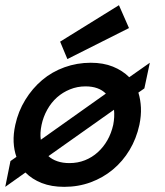

<svg xmlns="http://www.w3.org/2000/svg" viewBox="-70 -707 636 738"><path d="M-29.8 -87.9 -6.8 -104Q-16.1 -129.9 -17.6 -160.9Q-19 -191.9 -11.2 -227.1Q0 -278.8 27.1 -323Q54.2 -367.2 92 -399.2Q129.9 -431.2 178 -448.5Q226.1 -465.8 278.8 -465.8Q327.1 -465.8 364 -450.9Q400.9 -436 426.8 -410.2L505.9 -465.8L484.9 -367.2L461.9 -351.1Q470.2 -324.2 471.7 -293.2Q473.1 -262.2 465.8 -227.1Q454.1 -173.8 428 -130.4Q401.9 -86.9 364 -55.4Q326.2 -23.9 278.6 -6.3Q231 11.2 176.8 11.2Q127.9 11.2 90.6 -3.4Q53.2 -18.1 27.8 -43.9L-49.8 11.2ZM365.2 -227.1Q371.1 -257.8 368.2 -285.2L116.2 -106.9Q129.9 -94.2 150.4 -87.2Q170.9 -80.1 196.8 -80.1Q229 -80.1 256.6 -91.1Q284.2 -102.1 306.2 -122.1Q328.1 -142.1 343 -168.5Q357.9 -194.8 365.2 -227.1ZM89.8 -227.1Q83 -194.8 86.9 -169.9L336.9 -347.2Q309.1 -375 258.8 -375Q227.1 -375 199 -363.5Q170.9 -352.1 148.9 -332.5Q127 -313 111.6 -285.4Q96.2 -257.8 89.8 -227.1ZM425.8 -599.1 189 -480 161.1 -546.9 387.2 -687Z"/></svg>

Font: Anonymous Pro
Style: Bold Italic
Weight: 700
Italic angle: -12°
Monospace: yes
Designer: Mark Simonson
Version: Version 1.003